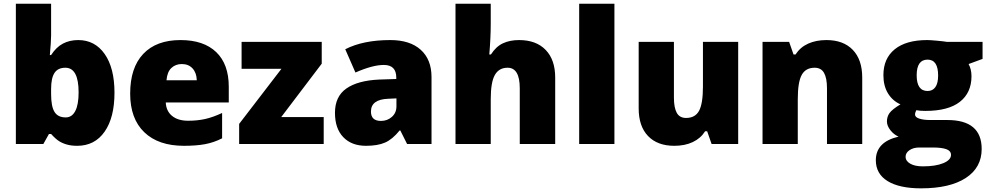

<svg xmlns="http://www.w3.org/2000/svg" viewBox="-20 -780 5360 1040"><path d="M403.8 -563Q494.1 -563 547.1 -487.3Q600.1 -411.6 600.1 -277.8Q600.1 -143.1 546.6 -66.7Q493.2 9.8 397.9 9.8Q367.2 9.8 343.3 3.2Q319.3 -3.4 300.5 -15.1Q281.7 -26.9 256.8 -54.2H245.1L214.8 0H65.9V-759.8H256.8V-587.9Q256.8 -557.1 250 -481.9H256.8Q284.7 -524.9 321 -543.9Q357.4 -563 403.8 -563ZM334 -413.1Q293.9 -413.1 275.4 -385.3Q256.8 -357.4 256.8 -297.9V-271Q256.8 -203.1 275.4 -173.6Q293.9 -144 335.9 -144Q369.6 -144 387.7 -178.5Q405.8 -212.9 405.8 -279.8Q405.8 -413.1 334 -413.1Z M976.1 9.8Q837.9 9.8 761.5 -63.7Q685.1 -137.2 685.1 -272.9Q685.1 -413.1 755.9 -488Q826.7 -563 958 -563Q1083 -563 1151.1 -497.8Q1219.2 -432.6 1219.2 -310.1V-225.1H877.9Q879.9 -178.7 911.9 -152.3Q943.8 -126 999 -126Q1049.3 -126 1091.6 -135.5Q1133.8 -145 1183.1 -168V-30.8Q1138.2 -7.8 1090.3 1Q1042.5 9.8 976.1 9.8ZM964.8 -433.1Q931.2 -433.1 908.4 -411.9Q885.7 -390.6 881.8 -345.2H1045.9Q1044.9 -385.3 1023.2 -409.2Q1001.5 -433.1 964.8 -433.1Z M1733.4 0H1275.4V-108.9L1504.4 -407.2H1288.6V-553.2H1722.7V-435.1L1503.4 -146H1733.4Z M2185.1 0 2148.4 -73.2H2144.5Q2106 -25.4 2065.9 -7.8Q2025.9 9.8 1962.4 9.8Q1884.3 9.8 1839.4 -37.1Q1794.4 -84 1794.4 -168.9Q1794.4 -257.3 1856 -300.5Q1917.5 -343.8 2034.2 -349.1L2126.5 -352.1V-359.9Q2126.5 -428.2 2059.1 -428.2Q1998.5 -428.2 1905.3 -387.2L1850.1 -513.2Q1946.8 -563 2094.2 -563Q2200.7 -563 2259 -510.3Q2317.4 -457.5 2317.4 -362.8V0ZM2043.5 -125Q2078.1 -125 2102.8 -147Q2127.4 -168.9 2127.4 -204.1V-247.1L2083.5 -245.1Q1989.3 -241.7 1989.3 -175.8Q1989.3 -125 2043.5 -125Z M2795.4 0V-301.8Q2795.4 -413.1 2729.5 -413.1Q2682.6 -413.1 2660.4 -373.8Q2638.2 -334.5 2638.2 -243.2V0H2447.3V-759.8H2638.2V-651.9Q2638.2 -578.6 2630.4 -484.9H2639.2Q2666.5 -527.8 2704.1 -545.4Q2741.7 -563 2791.5 -563Q2884.3 -563 2935.8 -509.5Q2987.3 -456.1 2987.3 -359.9V0Z M3308.1 0H3117.2V-759.8H3308.1Z M3834.5 0 3810.5 -68.8H3799.3Q3775.4 -30.8 3732.7 -10.5Q3689.9 9.8 3632.3 9.8Q3541 9.8 3490.2 -43.2Q3439.5 -96.2 3439.5 -192.9V-553.2H3630.4V-251Q3630.4 -196.8 3645.8 -168.9Q3661.1 -141.1 3696.3 -141.1Q3745.6 -141.1 3766.6 -179.9Q3787.6 -218.8 3787.6 -311V-553.2H3978.5V0Z M4459.5 0V-301.8Q4459.5 -356.9 4443.6 -385Q4427.7 -413.1 4392.6 -413.1Q4344.2 -413.1 4322.8 -374.5Q4301.3 -335.9 4301.3 -242.2V0H4110.4V-553.2H4254.4L4278.3 -484.9H4289.6Q4314 -523.9 4357.2 -543.5Q4400.4 -563 4456.5 -563Q4548.3 -563 4599.4 -509.8Q4650.4 -456.5 4650.4 -359.9V0Z M5302.2 -553.2V-460.9L5226.6 -433.1Q5242.2 -404.8 5242.2 -367.2Q5242.2 -277.8 5179.4 -228.5Q5116.7 -179.2 4992.2 -179.2Q4961.4 -179.2 4943.4 -183.1Q4936.5 -170.4 4936.5 -159.2Q4936.5 -145 4959.5 -137.5Q4982.4 -129.9 5019.5 -129.9H5111.3Q5297.4 -129.9 5297.4 26.9Q5297.4 127.9 5211.2 184.1Q5125 240.2 4969.2 240.2Q4851.6 240.2 4787.8 200.9Q4724.1 161.6 4724.1 87.9Q4724.1 -11.2 4847.2 -40Q4821.8 -50.8 4803 -74.7Q4784.2 -98.6 4784.2 -122.1Q4784.2 -147.9 4798.3 -167.7Q4812.5 -187.5 4857.4 -214.8Q4814.5 -233.9 4789.8 -274.4Q4765.1 -314.9 4765.1 -373Q4765.1 -463.4 4826.7 -513.2Q4888.2 -563 5002.4 -563Q5017.6 -563 5054.7 -559.6Q5091.8 -556.2 5109.4 -553.2ZM4885.3 68.8Q4885.3 92.3 4910.6 106.7Q4936 121.1 4978.5 121.1Q5047.9 121.1 5089.6 103.8Q5131.3 86.4 5131.3 59.1Q5131.3 37.1 5106 28.1Q5080.6 19 5033.2 19H4958.5Q4927.7 19 4906.5 33.4Q4885.3 47.9 4885.3 68.8ZM4945.3 -372.1Q4945.3 -287.1 5004.4 -287.1Q5031.7 -287.1 5046.6 -308.1Q5061.5 -329.1 5061.5 -371.1Q5061.5 -457 5004.4 -457Q4945.3 -457 4945.3 -372.1Z"/></svg>

Font: Open Sans ExtBd
Style: Bold
Weight: 800
Foundry: Ascender Corporation
Version: Version 1.10